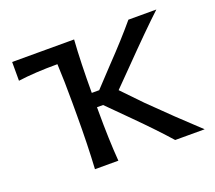

<svg xmlns="http://www.w3.org/2000/svg" viewBox="-91 -617 826 738"><g transform="rotate(-20 322.0 -248.0)"><path d="M370.1 -254.4 446.8 -174.8Q538.6 -84 629.4 0H508.8Q458.5 -57.1 379.9 -135.7L294.4 -221.2H269.5V-206.1Q269.5 -88.9 276.4 0H180.7Q186.5 -98.1 186.5 -219.2V-271.5Q186.5 -360.4 183.1 -428.7Q89.8 -428.7 22.5 -419.4V-496.1H275.9Q269.5 -403.3 269.5 -279.8H299.8L371.6 -356.4Q445.3 -433.1 498 -496.1H612.3Q549.3 -437.5 436.5 -321.8Z"/></g></svg>

Font: Commissioner Flair
Style: Regular
Weight: 400
Designer: Kostas Bartsokas
Foundry: Kostas Bartsokas
Version: Version 1.000